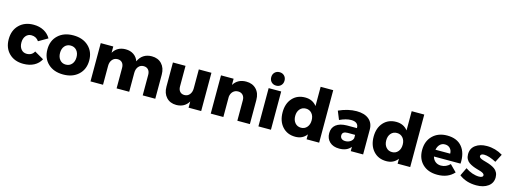

<svg xmlns="http://www.w3.org/2000/svg" viewBox="-9 -1702 6982 2622"><g transform="rotate(15 3482.0 -391.0)"><path d="M417 -344.2Q378.9 -399.9 311 -399.9Q263.2 -399.9 233.2 -363.8Q203.1 -327.6 203.1 -269Q203.1 -210 232.9 -174.1Q262.7 -138.2 311 -138.2Q385.3 -138.2 417 -199.2L547.9 -124Q515.6 -61.5 451.9 -27.8Q388.2 5.9 301.8 5.9Q176.3 5.9 100.1 -69.3Q23.9 -144.5 23.9 -268.1Q23.9 -394 101.1 -470.5Q178.2 -546.9 304.2 -546.9Q385.3 -546.9 448 -513.4Q510.7 -480 545.9 -418.9Z M865.2 -546.9Q999 -546.9 1080.3 -471.2Q1161.6 -395.5 1161.6 -271Q1161.6 -146 1080.3 -70.1Q999 5.9 865.2 5.9Q731.4 5.9 650.9 -69.8Q570.3 -145.5 570.3 -271Q570.3 -395.5 651.1 -471.2Q731.9 -546.9 865.2 -546.9ZM865.2 -402.8Q813.5 -402.8 781.5 -366Q749.5 -329.1 749.5 -269Q749.5 -208.5 781.5 -171.1Q813.5 -133.8 865.2 -133.8Q917.5 -133.8 950 -171.1Q982.4 -208.5 982.4 -269Q982.4 -329.1 950 -366Q917.5 -402.8 865.2 -402.8Z M1974.1 -547.9Q2062.5 -547.9 2115.2 -491.7Q2168 -435.5 2168 -340.8V0H1990.2V-290Q1990.2 -336.4 1966.3 -362.8Q1942.4 -389.2 1900.9 -389.2Q1854 -388.7 1826.7 -354.7Q1799.3 -320.8 1799.3 -267.1V0H1621.1V-290Q1621.1 -336.4 1597.4 -362.8Q1573.7 -389.2 1532.2 -389.2Q1485.4 -388.7 1457.3 -354.7Q1429.2 -320.8 1429.2 -267.1V0H1252V-541H1429.2V-452.1Q1485.4 -547.9 1605 -547.9Q1670.4 -547.9 1717.8 -515.9Q1765.1 -483.9 1785.2 -426.8Q1811.5 -486.3 1859.6 -517.1Q1907.7 -547.9 1974.1 -547.9Z M2638.7 -541H2816.9V0H2638.7V-87.9Q2583 6.3 2465.8 7.8Q2377.9 7.8 2325.2 -48.6Q2272.5 -105 2272.5 -199.2V-541H2450.7V-250Q2450.7 -204.6 2474.1 -178.2Q2497.6 -151.9 2537.6 -151.9Q2584 -152.3 2611.3 -186.3Q2638.7 -220.2 2638.7 -273.9Z M3309.1 -547.9Q3397.9 -547.9 3451.7 -491.7Q3505.4 -435.5 3505.4 -340.8V0H3328.1V-290Q3328.1 -335.9 3303.2 -362.5Q3278.3 -389.2 3236.3 -389.2Q3191.9 -388.7 3163.8 -360.6Q3135.7 -332.5 3130.4 -286.1V0H2952.1V-541H3130.4V-453.1Q3188.5 -547.9 3309.1 -547.9Z M3715.3 -790Q3756.3 -790 3782.7 -763.4Q3809.1 -736.8 3809.1 -694.8Q3809.1 -653.3 3782.5 -626.7Q3755.9 -600.1 3715.3 -600.1Q3673.8 -600.1 3647.5 -626.7Q3621.1 -653.3 3621.1 -694.8Q3621.1 -736.8 3647.5 -763.4Q3673.8 -790 3715.3 -790ZM3626 -541H3803.2V0H3626Z M4307.1 -742.2H4484.9V0H4307.1V-69.8Q4250 6.8 4147 6.8Q4033.2 6.8 3964.1 -70.1Q3895 -147 3895 -272.9Q3895 -396.5 3963.1 -471.7Q4031.2 -546.9 4143.1 -546.9Q4247.6 -546.9 4307.1 -470.2ZM4190.9 -132.8Q4242.7 -132.8 4274.9 -170.4Q4307.1 -208 4307.1 -268.1Q4307.1 -328.6 4274.9 -365.7Q4242.7 -402.8 4190.9 -402.8Q4138.7 -402.8 4106.4 -365.5Q4074.2 -328.1 4074.2 -268.1Q4074.2 -208 4106.4 -170.4Q4138.7 -132.8 4190.9 -132.8Z M4869.6 -547.9Q4981.4 -547.9 5043.7 -496.3Q5106 -444.8 5106.4 -352.1V0H4931.6V-61Q4877.9 7.8 4768.6 7.8Q4682.6 7.8 4633.1 -38.8Q4583.5 -85.4 4583.5 -161.1Q4583.5 -238.8 4637 -281.2Q4690.4 -323.7 4790.5 -325.2H4931.6V-331.1Q4931.6 -369.6 4905.3 -390.9Q4878.9 -412.1 4828.6 -412.1Q4756.3 -412.1 4666.5 -369.1L4617.7 -488.8Q4749.5 -547.9 4869.6 -547.9ZM4823.7 -112.8Q4863.3 -112.8 4893.3 -132.6Q4923.3 -152.3 4931.6 -183.1V-230H4825.7Q4750.5 -230 4750.5 -173.8Q4750.5 -146 4770 -129.4Q4789.6 -112.8 4823.7 -112.8Z M5594.2 -742.2H5772V0H5594.2V-69.8Q5537.1 6.8 5434.1 6.8Q5320.3 6.8 5251.2 -70.1Q5182.1 -147 5182.1 -272.9Q5182.1 -396.5 5250.2 -471.7Q5318.4 -546.9 5430.2 -546.9Q5534.7 -546.9 5594.2 -470.2ZM5478 -132.8Q5529.8 -132.8 5562 -170.4Q5594.2 -208 5594.2 -268.1Q5594.2 -328.6 5562 -365.7Q5529.8 -402.8 5478 -402.8Q5425.8 -402.8 5393.6 -365.5Q5361.3 -328.1 5361.3 -268.1Q5361.3 -208 5393.6 -170.4Q5425.8 -132.8 5478 -132.8Z M6150.9 -546.9Q6290.5 -546.9 6361.8 -460Q6433.1 -373 6423.8 -223.1H6047.9Q6060.5 -177.7 6092.8 -152.8Q6125 -127.9 6170.9 -127.9Q6242.7 -127.9 6297.9 -183.1L6390.6 -89.8Q6305.7 5.9 6154.8 5.9Q6022.9 5.9 5945.8 -68.8Q5868.7 -143.6 5868.7 -268.1Q5868.7 -394 5946.3 -470.5Q6023.9 -546.9 6150.9 -546.9ZM6043.9 -317.9H6252Q6252 -364.3 6224.4 -393.1Q6196.8 -421.9 6151.9 -421.9Q6109.4 -421.9 6081.3 -393.8Q6053.2 -365.7 6043.9 -317.9Z M6876.5 -370.1Q6772.5 -424.8 6704.1 -424.8Q6680.7 -424.8 6667 -416.3Q6653.3 -407.7 6653.3 -391.1Q6653.3 -377 6668.9 -366.5Q6684.6 -356 6709.5 -348.1Q6734.4 -340.3 6764.6 -332Q6794.9 -323.7 6825.2 -311Q6855.5 -298.3 6880.4 -280.8Q6905.3 -263.2 6920.7 -233.6Q6936 -204.1 6936 -166Q6936 -85 6872.3 -38.6Q6808.6 7.8 6707 7.8Q6563 7.8 6463.4 -68.8L6519 -184.1Q6565.4 -151.9 6615.7 -134.5Q6666 -117.2 6711.4 -117.2Q6737.3 -117.2 6752.7 -125.5Q6768.1 -133.8 6768.1 -149.9Q6768.1 -164.6 6752.7 -175.5Q6737.3 -186.5 6712.6 -194.3Q6688 -202.1 6658.4 -210.2Q6628.9 -218.3 6599.1 -231Q6569.3 -243.7 6544.7 -260.7Q6520 -277.8 6504.6 -306.9Q6489.3 -335.9 6489.3 -374Q6489.3 -456.5 6551.3 -502.7Q6613.3 -548.8 6711.4 -548.8Q6832 -548.8 6936 -485.8Z"/></g></svg>

Font: Montserrat-Arabic
Style: Bold
Weight: 700
Designer: Mohamed Gaber
Foundry: Kief Type Foundry
Version: Version 5.008;PS 005.008;hotconv 1.0.88;makeotf.lib2.5.64775